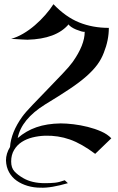

<svg xmlns="http://www.w3.org/2000/svg" viewBox="-20 -698 552 896"><path d="M499.5 -52.6Q481.6 -71.6 452.4 -84.5Q423.2 -97.4 389.5 -105.8Q355.8 -114.2 322.4 -118.2Q288.9 -122.1 263.2 -122.1Q198.4 -121.1 150 -104.2Q101.6 -87.4 62.6 -53.7Q79.5 -141.1 190.5 -210.5Q258.4 -251.6 305.5 -283.2Q352.6 -314.7 383.9 -342.6Q415.3 -370.5 434.2 -396.3Q453.2 -422.1 464.7 -452.6Q487.9 -510.5 487.9 -567.9Q412.1 -567.9 349.2 -593.4Q286.3 -618.9 229.5 -678.4Q213.7 -653.7 191.3 -628.2Q168.9 -602.6 142.6 -580Q116.3 -557.4 87.9 -540.8Q59.5 -524.2 32.1 -516.8Q64.7 -514.7 83.9 -513.7Q103.2 -512.6 108.4 -512.6Q242.1 -516.3 300 -584.2Q302.6 -578.9 312.6 -572.1Q322.6 -565.3 334.7 -560.3Q346.8 -555.3 358.7 -551.8Q370.5 -548.4 375.3 -549.5Q375.3 -487.9 318.9 -408.4Q304.7 -388.4 271.6 -353.7Q238.4 -318.9 201.6 -280.8Q164.7 -242.6 131.6 -208.2Q98.4 -173.7 83.7 -153.2Q31.6 -80.5 26.8 -12.1Q7.9 18.9 7.9 50.5Q8.9 81.6 22.4 105.8Q35.8 130 58.2 145.5Q80.5 161.1 109.2 169.5Q137.9 177.9 168.9 177.9Q194.7 178.9 226.6 173.4Q258.4 167.9 296.8 156.8L282.1 143.2Q256.3 152.6 236.3 154.7Q216.3 156.8 189.5 156.8Q128.9 156.8 88.4 133.2Q62.6 118.4 47.4 101.8Q32.1 85.3 32.1 55.8Q32.1 24.7 45.8 1.8Q59.5 -21.1 81.3 -35.3Q103.2 -49.5 131.6 -56.6Q160 -63.7 190.5 -64.7Q251.1 -66.3 305.8 -47.1Q360.5 -27.9 424.2 20Z"/></svg>

Font: MM Bagan
Style: Regular
Weight: 400
Designer: Khon Soe Zaw Thu
Version: Version 1.00 July 10, 2016, initial release